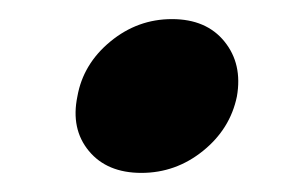

<svg xmlns="http://www.w3.org/2000/svg" viewBox="-20 -428 298 201"><path d="M128 -247Q92 -247 73 -270Q54 -293 61 -327Q67 -361 95.5 -384.5Q124 -408 160 -408Q196 -408 215 -384.5Q234 -361 228 -327Q221 -293 192.5 -270Q164 -247 128 -247Z"/></svg>

Font: Albert Sans
Style: Bold Italic
Weight: 700
Italic angle: -11.25°
Designer: Andreas Rasmussen
Foundry: a.Foundry
Version: Version 1.025